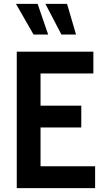

<svg xmlns="http://www.w3.org/2000/svg" viewBox="-20 -965 537 985"><path d="M66 0V-700H459V-588H188V-423H397V-311H188V-112H468V0ZM370 -788H295L213 -945H324ZM227 -788H152L62 -945H173Z"/></svg>

Font: Cabin Condensed
Style: Bold
Weight: 700
Width: 3
Designer: Pablo Impallari
Foundry: Pablo Impallari. http://www.impallari.com Igino Marini. http://www.ikern.com
Version: Version 3.001; ttfautohint (v1.8.3)